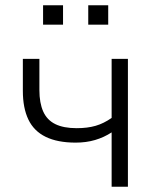

<svg xmlns="http://www.w3.org/2000/svg" viewBox="-20 -711 595 731"><path d="M405 0V-207Q376 -188 342 -178Q308 -168 268 -168Q199 -168 154 -190Q109 -212 88 -256Q67 -300 67 -365V-487H130V-368Q130 -319 144.5 -286.5Q159 -254 190.5 -238.5Q222 -223 272 -223Q313 -223 344 -232Q375 -241 405 -262V-487H467V0ZM316 -617V-691H392V-617ZM144 -617V-691H220V-617Z"/></svg>

Font: Nunito Sans 11pt Light
Style: Regular
Weight: 300
Version: Version 3.101;gftools[0.9.27]